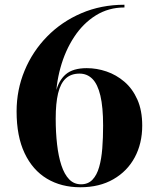

<svg xmlns="http://www.w3.org/2000/svg" viewBox="-20 -780 650 810"><path d="M319 10Q238.5 10 178 -26.2Q117.5 -62.5 83.8 -133.8Q50 -205 50 -310Q50 -401 83.8 -482.2Q117.5 -563.5 178.8 -626Q240 -688.5 323.2 -724.2Q406.5 -760 505 -760V-748.5Q438 -748.5 384.2 -715Q330.5 -681.5 292.8 -624Q255 -566.5 235 -494Q215 -421.5 215 -344V-280Q215 -221.5 220.8 -171Q226.5 -120.5 239 -82.5Q251.5 -44.5 271.8 -23.5Q292 -2.5 322 -2.5Q351.5 -2.5 370 -21.8Q388.5 -41 398.2 -75Q408 -109 411.5 -154Q415 -199 415 -250Q415 -328 403.5 -376.5Q392 -425 369.8 -447.2Q347.5 -469.5 315.5 -469.5Q279.5 -469.5 257.2 -448.8Q235 -428 225 -386Q215 -344 215 -280H205Q205 -344.5 216 -392.2Q227 -440 257.2 -466.2Q287.5 -492.5 346 -492.5Q388 -492.5 429.2 -478.5Q470.5 -464.5 504.8 -435.2Q539 -406 559.5 -360Q580 -314 580 -250Q580 -175 548.5 -116.2Q517 -57.5 458.2 -23.8Q399.5 10 319 10Z"/></svg>

Font: Bodoni Moda 18pt
Style: Bold
Weight: 700
Designer: Owen Earl
Foundry: indestructible type
Version: Version 2.004